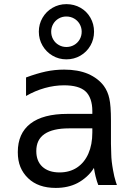

<svg xmlns="http://www.w3.org/2000/svg" viewBox="-20 -898 642 932"><path d="M436.5 -744.1Q436.5 -781.2 418.9 -812Q401.4 -842.8 370.6 -860.4Q339.8 -877.9 302.2 -877.9Q265.6 -877.9 234.9 -860.1Q204.1 -842.3 186.3 -811.5Q168.5 -780.8 168.5 -744.1Q168.5 -707.5 186.3 -676.8Q204.1 -646 234.9 -627.9Q265.6 -609.9 302.2 -609.9Q339.4 -609.9 370.1 -627.7Q400.9 -645.5 418.7 -676.3Q436.5 -707 436.5 -744.1ZM228.5 -744.1Q228.5 -764.6 238.3 -781.5Q248 -798.3 264.9 -808.1Q281.7 -817.9 301.8 -817.9Q322.8 -817.9 339.8 -808.1Q356.9 -798.3 366.7 -781.2Q376.5 -764.2 376.5 -744.1Q376.5 -723.6 366.7 -706.5Q356.9 -689.5 339.8 -679.7Q322.8 -669.9 302.2 -669.9Q282.2 -669.9 265.1 -679.7Q248 -689.5 238.3 -706.5Q228.5 -723.6 228.5 -744.1ZM356 -9.3Q379.4 -21.5 400.9 -40.8Q422.4 -60.1 436 -83Q439 -63 443.8 -42.5Q450.7 -14.6 457 0H547.4L542 -16.1Q534.2 -40 528.8 -71.8Q520.5 -116.7 520 -150.4L518.6 -200.2V-312Q518.6 -385.3 510.7 -419.9Q503.4 -454.1 484.4 -480.5Q457 -517.6 407.2 -539.6Q358.4 -560.1 291.5 -560.1Q245.6 -560.1 202.1 -550.8Q157.2 -541 106.4 -522V-432.1Q150.4 -457.5 197.5 -470.7Q244.6 -483.9 291 -483.9Q362.8 -483.9 395 -454.6Q411.1 -439.9 419.7 -415.3Q428.2 -390.6 428.2 -359.4V-345.2H307.6Q189 -345.2 127.7 -297.9Q66.4 -250.5 66.4 -159.7Q66.4 -118.2 79.1 -87.4Q91.8 -56.6 116.2 -33.2Q165 14.2 250.5 14.2Q310.5 14.2 356 -9.3ZM186 -88.4Q156.2 -115.7 156.2 -164.6Q156.2 -192.4 166 -212.9Q175.8 -233.4 196.3 -247.6Q236.8 -274.9 314.5 -274.9H428.2V-254.9Q428.2 -195.8 408.9 -152.1Q389.6 -108.4 353.8 -84.7Q317.9 -61 269 -61Q216.3 -61 186 -88.4Z"/></svg>

Font: Hack Dev
Style: Regular
Weight: 400
Designer: Christopher Simpkins
Foundry: Christopher Simpkins
Version: Version 2.0315